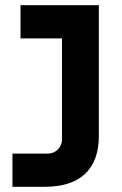

<svg xmlns="http://www.w3.org/2000/svg" viewBox="-20 -720 471 740"><path d="M28 0V-128H164Q187 -128 203 -144Q219 -160 219 -183V-631L278 -572H59V-700H361V-197Q361 -100 308 -50Q255 0 151 0Z"/></svg>

Font: SUSE Thin
Style: Bold
Weight: 700
Version: Version 1.000